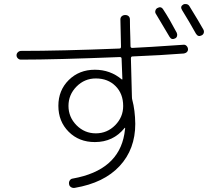

<svg xmlns="http://www.w3.org/2000/svg" viewBox="-20 -867 1040 946"><path d="M586.9 -344.7Q586.9 -405.3 549.3 -442.9Q511.7 -480.5 452.1 -480.5Q396.5 -480.5 356.9 -440.4Q317.4 -400.4 317.4 -345.2Q317.4 -290 356.9 -250Q396.5 -210 452.1 -210Q507.8 -210 547.4 -250Q586.9 -290 586.9 -344.7ZM906.2 -626Q907.2 -618.2 901.9 -611.8Q896.5 -605.5 886.7 -603.5Q774.4 -594.7 632.8 -588.9Q625 -588.9 625 -579.1Q628.9 -454.1 629.9 -392.6Q629.9 -380.9 631.8 -375Q645.5 -324.2 646.5 -256.8Q646.5 -131.8 569.3 -48.8Q492.2 34.2 348.6 58.6Q338.9 60.5 330.1 55.2Q321.3 49.8 320.3 40Q318.4 30.3 323.7 22Q329.1 13.7 338.9 12.7Q562.5 -27.3 592.8 -207Q594.7 -216.8 596.7 -235.4Q596.7 -237.3 595.7 -237.3Q593.8 -237.3 593.8 -236.3Q538.1 -167 447.3 -167Q369.1 -167 318.4 -217.8Q267.6 -268.6 267.6 -345.7Q267.6 -421.9 318.8 -472.7Q370.1 -523.4 447.3 -523.4Q523.4 -523.4 580.1 -475.6H582Q583 -475.6 583 -476.6Q582 -519.5 579.1 -578.1Q579.1 -585.9 570.3 -585.9Q253.9 -573.2 83 -573.2Q74.2 -573.2 67.9 -579.6Q61.5 -585.9 61.5 -594.7Q61.5 -603.5 68.4 -609.9Q75.2 -616.2 84 -616.2Q279.3 -616.2 569.3 -627.9Q576.2 -627.9 576.2 -637.7Q573.2 -769.5 573.2 -771.5Q573.2 -781.2 580.1 -787.1Q586.9 -793 597.2 -793Q607.4 -793 613.8 -787.1Q620.1 -781.2 620.1 -771.5Q620.1 -752.9 620.6 -730.5Q621.1 -708 622.1 -681.6Q623 -655.3 623 -639.6Q623 -630.9 631.8 -630.9Q700.2 -633.8 883.8 -646.5Q892.6 -647.5 898.9 -641.1Q905.3 -634.8 906.2 -626ZM784.2 -820.3Q814.5 -774.4 850.6 -706.1Q854.5 -698.2 852.5 -689.9Q850.6 -681.6 842.8 -677.7Q825.2 -668.9 815.4 -685.5Q788.1 -732.4 748 -798.8Q743.2 -805.7 745.6 -814.5Q748 -823.2 754.9 -827.1Q773.4 -837.9 784.2 -820.3ZM913.1 -836.9Q961.9 -757.8 982.4 -720.7Q986.3 -712.9 983.9 -704.6Q981.4 -696.3 972.7 -692.4Q956.1 -683.6 945.3 -701.2Q912.1 -760.7 877 -817.4Q866.2 -835 882.8 -844.7Q890.6 -848.6 899.4 -846.7Q908.2 -844.7 913.1 -836.9Z"/></svg>

Font: Rounded Mgen+ 2m light
Style: Regular
Weight: 200
Designer: [Source Han Sans]
Ryoko NISHIZUKA  (kana & ideographs); Paul D. Hunt (Latin, Greek & Cyrillic); Wenlong ZHANG  (bopomofo
Version: Version 1.059.20150602